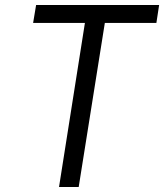

<svg xmlns="http://www.w3.org/2000/svg" viewBox="-20 -751 659 771"><path d="M296 0H217L321 -659H113L125 -731H619L608 -659H401Z"/></svg>

Font: JetBrains Mono Semi Light
Style: Italic
Weight: 350
Italic angle: -9°
Monospace: yes
Designer: Philipp Nurullin, Konstantin Bulenkov
Foundry: JetBrains
Version: 2.002